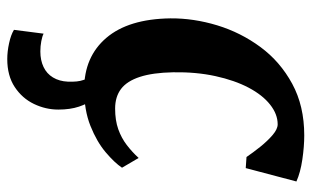

<svg xmlns="http://www.w3.org/2000/svg" viewBox="-177 -429 816 502"><g transform="rotate(90 231.0 -178.0)"><path d="M213.5 10Q128.5 10 79 -48Q29.5 -106 28 -215.5Q27.5 -276 46.2 -337.8Q65 -399.5 103 -451Q141 -502.5 199 -534Q257 -565.5 334 -565.5Q363 -565.5 397 -560.5Q431 -555.5 454.5 -545L419.5 -412.5L390.5 -414.5Q379 -431.5 363.8 -450.5Q348.5 -469.5 333 -482.8Q317.5 -496 305 -496Q278.5 -496 253.5 -476.2Q228.5 -456.5 209.2 -420Q190 -383.5 179 -333.2Q168 -283 169 -222.5Q170 -169.5 181 -135.8Q192 -102 212.5 -86.5Q233 -71 264 -71Q294.5 -71 317.8 -79.2Q341 -87.5 359.2 -101.5Q377.5 -115.5 393 -132.5L418.5 -89Q405.5 -69.5 378 -46.2Q350.5 -23 309.2 -6.5Q268 10 213.5 10ZM134.5 211Q114.5 211 92.8 206.2Q71 201.5 58 193.5L68 116Q74.5 119.5 87.5 122Q100.5 124.5 114.5 124.5Q137.5 124.5 155 116.2Q172.5 108 182.5 91.5Q192.5 75 193.5 52.5Q194.5 26.5 189.2 12.2Q184 -2 180.5 -13.5L212 -15.5L240.5 -13.5Q251 0.5 258.8 23.5Q266.5 46.5 266.5 77.5Q266.5 110.5 251.8 141.2Q237 172 207.5 191.5Q178 211 134.5 211Z"/></g></svg>

Font: Merriweather 24pt
Style: Bold Italic
Weight: 700
Italic angle: -7.8°
Designer: Eben Sorkin
Foundry: Eben Sorkin
Version: Version 2.101